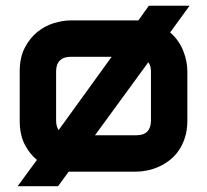

<svg xmlns="http://www.w3.org/2000/svg" viewBox="-20 -599 722 670"><path d="M573.7 -485.8Q589.8 -472.2 601.3 -455.3Q612.8 -438.5 619.9 -420.4Q627 -402.3 630.4 -384.3Q633.8 -366.2 633.8 -350.1V-178.2Q633.8 -145.5 625.5 -119.4Q617.2 -93.3 603.5 -73.5Q589.8 -53.7 571.8 -39.8Q553.7 -25.9 533.9 -17.1Q514.2 -8.3 493.9 -4.2Q473.6 0 455.6 0H226.6H219.7L182.6 50.8H41.5L108.9 -41Q83 -62 65.9 -95.5Q48.8 -128.9 48.8 -178.2V-350.1Q48.8 -398.9 66.7 -432.9Q84.5 -466.8 111.1 -488Q137.7 -509.3 168.9 -518.6Q200.2 -527.8 226.6 -527.8H455.6H462.9L499.5 -579.1H641.6ZM175.8 -178.2Q175.8 -158.2 184.6 -145L369.6 -400.9H227.5Q202.1 -400.9 189 -387.9Q175.8 -375 175.8 -350.1ZM506.8 -349.1Q506.8 -369.6 497.6 -381.8L311.5 -127H455.6Q481.4 -127 494.1 -140.1Q506.8 -153.3 506.8 -178.2Z"/></svg>

Font: Audiowide
Style: Regular
Weight: 400
Version: Version 1.003